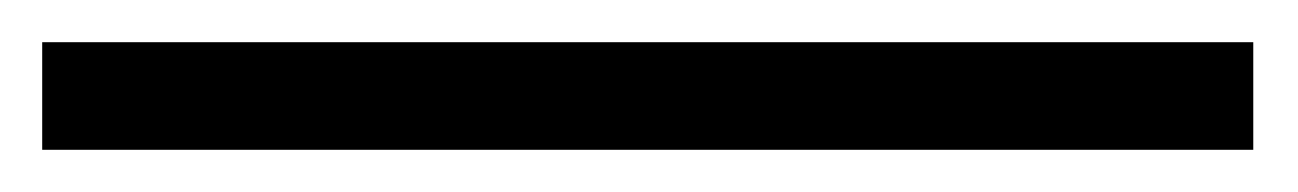

<svg xmlns="http://www.w3.org/2000/svg" viewBox="-20 -10 615 91"><path d="M0 61V10H574V61Z"/></svg>

Font: KaTeX_Main
Style: Bold
Weight: 700
Version: Version 1.1; ttfautohint (v1.3)